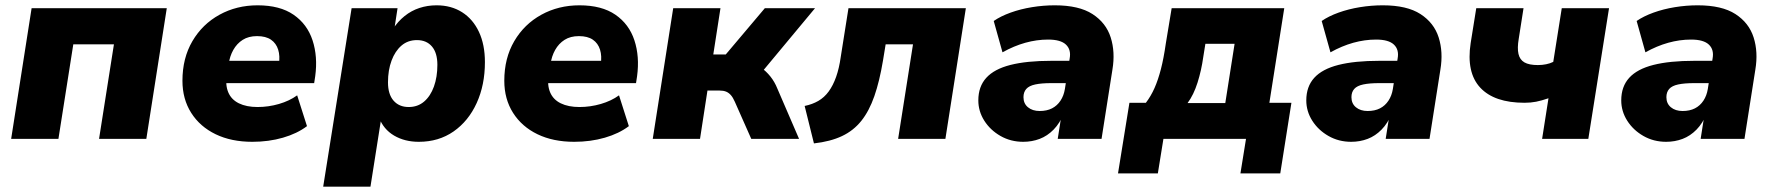

<svg xmlns="http://www.w3.org/2000/svg" viewBox="-20 -523 6686 723"><path d="M22 0 99 -492H608L531 0H353L409 -356H256L200 0Z M930 11Q851 11 792 -17.5Q733 -46 700 -98Q667 -150 667 -219Q667 -304 704.5 -368Q742 -432 806.5 -467.5Q871 -503 950 -503Q1034 -503 1085.5 -467.5Q1137 -432 1157 -371Q1177 -310 1167 -236L1163 -210H812L824 -294H1046L1030 -281Q1035 -312 1027.5 -336Q1020 -360 1000.5 -373.5Q981 -387 948 -387Q916 -387 894 -373Q872 -359 858.5 -335Q845 -311 841 -281L834 -242Q828 -203 839.5 -175.5Q851 -148 879.5 -134Q908 -120 950 -120Q991 -120 1030.5 -131.5Q1070 -143 1099 -164L1136 -48Q1099 -20 1045.5 -4.5Q992 11 930 11Z M1197 180 1304 -492H1477L1465 -414H1460Q1478 -442 1503.5 -462.5Q1529 -483 1559.5 -493Q1590 -503 1624 -503Q1679 -503 1720 -477Q1761 -451 1783.5 -403Q1806 -355 1806 -289Q1806 -203 1775 -135Q1744 -67 1688 -28Q1632 11 1557 11Q1504 11 1464 -12.5Q1424 -36 1407 -81L1416 -80L1375 180ZM1519 -120Q1553 -120 1577 -140.5Q1601 -161 1614 -197Q1627 -233 1627 -279Q1627 -324 1606.5 -348Q1586 -372 1550 -372Q1516 -372 1492 -351.5Q1468 -331 1454.5 -295Q1441 -259 1441 -213Q1441 -168 1462 -144Q1483 -120 1519 -120Z M2142 11Q2063 11 2004 -17.5Q1945 -46 1912 -98Q1879 -150 1879 -219Q1879 -304 1916.5 -368Q1954 -432 2018.5 -467.5Q2083 -503 2162 -503Q2246 -503 2297.5 -467.5Q2349 -432 2369 -371Q2389 -310 2379 -236L2375 -210H2024L2036 -294H2258L2242 -281Q2247 -312 2239.5 -336Q2232 -360 2212.5 -373.5Q2193 -387 2160 -387Q2128 -387 2106 -373Q2084 -359 2070.5 -335Q2057 -311 2053 -281L2046 -242Q2040 -203 2051.5 -175.5Q2063 -148 2091.5 -134Q2120 -120 2162 -120Q2203 -120 2242.5 -131.5Q2282 -143 2311 -164L2348 -48Q2311 -20 2257.5 -4.5Q2204 11 2142 11Z M2438 0 2515 -492H2693L2666 -318H2713L2860 -492H3049L2836 -236L2800 -285Q2825 -283 2845 -269Q2865 -255 2881 -235Q2897 -215 2907 -190L2989 0H2809L2747 -140Q2740 -156 2732 -165Q2724 -174 2714 -178Q2704 -182 2690 -182H2644L2616 0Z M3045 17 3010 -124Q3039 -130 3061.5 -143Q3084 -156 3100.5 -178.5Q3117 -201 3128.5 -233.5Q3140 -266 3146 -309L3175 -492H3617L3540 0H3362L3418 -356H3315L3305 -295Q3292 -217 3272.5 -161Q3253 -105 3223.5 -68Q3194 -31 3150.5 -10.5Q3107 10 3045 17Z M3833 11Q3786 11 3747.5 -11Q3709 -33 3686.5 -68.5Q3664 -104 3664 -145Q3664 -197 3694 -230Q3724 -263 3785 -278.5Q3846 -294 3939 -294H4018L4004 -210H3939Q3902 -210 3878.5 -205Q3855 -200 3844.5 -188Q3834 -176 3834 -157Q3834 -133 3851 -119Q3868 -105 3895 -105Q3922 -105 3941.5 -115Q3961 -125 3973.5 -144Q3986 -163 3990 -188L4008 -303Q4014 -336 3994 -355Q3974 -374 3927 -374Q3884 -374 3841 -362Q3798 -350 3755 -326L3722 -444Q3748 -462 3785.5 -475.5Q3823 -489 3866 -496Q3909 -503 3952 -503Q4043 -503 4094 -470Q4145 -437 4162.5 -382Q4180 -327 4169 -261L4128 0H3963L3978 -96H3986Q3971 -59 3947.5 -35Q3924 -11 3895 0Q3866 11 3833 11Z M4190 130 4233 -136H4295Q4314 -161 4327.5 -191.5Q4341 -222 4351.5 -262.5Q4362 -303 4370 -359L4392 -492H4816L4760 -136H4843L4801 130H4651L4672 0H4361L4340 130ZM4452 -135H4594L4629 -358H4519L4511 -308Q4504 -258 4489.5 -212Q4475 -166 4452 -135Z M5068 11Q5021 11 4982.5 -11Q4944 -33 4921.5 -68.5Q4899 -104 4899 -145Q4899 -197 4929 -230Q4959 -263 5020 -278.5Q5081 -294 5174 -294H5253L5239 -210H5174Q5137 -210 5113.5 -205Q5090 -200 5079.5 -188Q5069 -176 5069 -157Q5069 -133 5086 -119Q5103 -105 5130 -105Q5157 -105 5176.5 -115Q5196 -125 5208.5 -144Q5221 -163 5225 -188L5243 -303Q5249 -336 5229 -355Q5209 -374 5162 -374Q5119 -374 5076 -362Q5033 -350 4990 -326L4957 -444Q4983 -462 5020.5 -475.5Q5058 -489 5101 -496Q5144 -503 5187 -503Q5278 -503 5329 -470Q5380 -437 5397.5 -382Q5415 -327 5404 -261L5363 0H5198L5213 -96H5221Q5206 -59 5182.5 -35Q5159 -11 5130 0Q5101 11 5068 11Z M5787 0 5811 -153Q5785 -144 5764.5 -140Q5744 -136 5721 -136Q5607 -136 5554 -193Q5501 -250 5518 -361L5539 -492H5717L5699 -377Q5693 -342 5698 -320Q5703 -298 5720.5 -288Q5738 -278 5771 -278Q5787 -278 5802 -281Q5817 -284 5829 -290L5861 -492H6039L5961 0Z M6254 11Q6207 11 6168.5 -11Q6130 -33 6107.5 -68.5Q6085 -104 6085 -145Q6085 -197 6115 -230Q6145 -263 6206 -278.5Q6267 -294 6360 -294H6439L6425 -210H6360Q6323 -210 6299.5 -205Q6276 -200 6265.5 -188Q6255 -176 6255 -157Q6255 -133 6272 -119Q6289 -105 6316 -105Q6343 -105 6362.5 -115Q6382 -125 6394.5 -144Q6407 -163 6411 -188L6429 -303Q6435 -336 6415 -355Q6395 -374 6348 -374Q6305 -374 6262 -362Q6219 -350 6176 -326L6143 -444Q6169 -462 6206.5 -475.5Q6244 -489 6287 -496Q6330 -503 6373 -503Q6464 -503 6515 -470Q6566 -437 6583.5 -382Q6601 -327 6590 -261L6549 0H6384L6399 -96H6407Q6392 -59 6368.5 -35Q6345 -11 6316 0Q6287 11 6254 11Z"/></svg>

Font: Nunito Sans 12pt Black
Style: Italic
Weight: 900
Italic angle: -9°
Designer: Vernon Adams
Foundry: Vernon Adams
Version: Version 3.101;gftools[0.9.27]